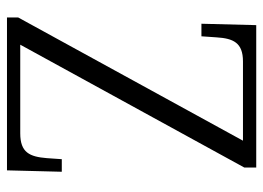

<svg xmlns="http://www.w3.org/2000/svg" viewBox="-122 -632 754 550"><g transform="rotate(90 255.0 -357.0)"><path d="M30 0H468L472 -157H436L433 -114C429 -65 417 -38 362 -38H108L460 -680V-714H52L48 -557H84L87 -600C90 -648 102 -676 156 -676H383L30 -32Z"/></g></svg>

Font: Noto Serif Devanagari SemiCondensed Light
Style: Regular
Weight: 300
Width: 4
Designer: Universal Thirst, Indian Type Foundry and the Monotype Design Team
Foundry: Monotype Imaging Inc.
Version: Version 2.004